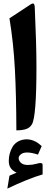

<svg xmlns="http://www.w3.org/2000/svg" viewBox="-20 -752 280 1111"><path d="M22.5 339.4 34.7 264.6Q40 262.2 47.9 259Q55.7 255.9 63.2 252.7Q70.8 249.5 76.2 247.1Q53.7 236.8 42.2 220.7Q30.8 204.6 30.8 178.7Q30.8 157.7 36.1 137.5Q41.5 117.2 52.7 97.7Q64 78.1 85.7 66.2Q107.4 54.2 136.2 54.2Q145 54.2 153.8 55.9Q162.6 57.6 171.1 60.8Q179.7 64 188.2 68.6Q196.8 73.2 204.8 79.6Q212.9 85.9 221.2 93.3L199.7 142.6Q162.1 130.4 137.2 130.4Q113.8 130.4 100.8 140.9Q87.9 151.4 87.9 163.1Q87.9 177.2 100.8 189.9Q113.8 202.6 142.1 202.6Q166 202.6 191.4 195.8Q191.9 195.8 192.9 195.3Q197.3 193.8 200 193.4Q202.6 192.9 207.3 191.9Q211.9 190.9 214.8 191.4Q217.8 191.9 220.7 192.6Q223.6 193.4 225.1 196Q226.6 198.7 226.6 203.1V257.3Q184.6 269.5 133.1 290.3Q81.5 311 22.5 339.4ZM34.7 -646 151.4 -722.7Q167 -733.9 173.6 -731.2Q180.2 -728.5 181.2 -708.5Q190.9 -496.6 190.9 -364.3Q190.9 -78.1 165 -33.2Q153.3 -13.2 132.1 -5.6Q110.8 2 74.7 2.4Q74.2 -196.8 66.2 -350.6Q58.1 -504.4 34.7 -646Z"/></svg>

Font: Sahel FD
Style: Bold-FD
Weight: 700
Foundry: Saber Rastikerdar (saber.rastikerdar@gmail.com)
Version: Version 3.3.0